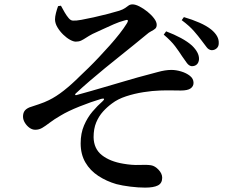

<svg xmlns="http://www.w3.org/2000/svg" viewBox="-20 -797 1040 876"><path d="M946 -568Q932 -569 922.5 -582Q913 -595 899 -613Q885 -632 864.5 -655.5Q844 -679 809 -705L819 -719Q857 -708 890 -693.5Q923 -679 944 -662Q962 -647 970.5 -631.5Q979 -616 978 -599Q978 -585 968.5 -576.5Q959 -568 946 -568ZM855 -495Q843 -496 833 -509Q823 -522 811 -540Q797 -562 779 -586Q761 -610 727 -639L738 -654Q775 -640 805.5 -623.5Q836 -607 856 -589Q889 -557 888 -527Q887 -512 878.5 -503.5Q870 -495 855 -495ZM642 59Q611 59 574.5 54.5Q538 50 511 43Q466 30 428.5 5.5Q391 -19 369.5 -56Q348 -93 348 -143Q348 -189 363.5 -225Q379 -261 402 -288Q425 -315 448 -335Q456 -342 454.5 -345.5Q453 -349 442 -346Q395 -332 342.5 -311Q290 -290 257 -270Q226 -252 206.5 -237Q187 -222 172.5 -213.5Q158 -205 141 -205Q127 -205 114.5 -214Q102 -223 93.5 -237Q85 -251 85 -265Q85 -280 91.5 -290Q98 -300 114 -307Q132 -313 157.5 -321.5Q183 -330 203 -340Q236 -356 271.5 -384Q307 -412 345 -450Q361 -465 383.5 -487Q406 -509 431 -535.5Q456 -562 480.5 -589.5Q505 -617 525 -642.5Q545 -668 558 -689Q566 -702 562.5 -705Q559 -708 546 -703Q526 -698 499.5 -686.5Q473 -675 447.5 -663Q422 -651 402 -642Q385 -633 373 -625Q361 -617 350.5 -612Q340 -607 326 -607Q315 -607 299.5 -615.5Q284 -624 268.5 -639Q253 -654 242 -672.5Q231 -691 231 -709Q231 -721 235.5 -738.5Q240 -756 245 -769L258 -771Q266 -756 275 -740.5Q284 -725 293.5 -714Q303 -703 313 -703Q326 -702 351 -706.5Q376 -711 407.5 -718Q439 -725 470 -733Q501 -741 524 -748Q542 -754 551 -760.5Q560 -767 567 -772Q574 -777 585 -777Q598 -777 616.5 -767.5Q635 -758 653 -743.5Q671 -729 683 -713Q695 -697 695 -684Q695 -672 688 -666Q681 -660 670 -654.5Q659 -649 648 -639Q621 -617 590.5 -592Q560 -567 526.5 -540.5Q493 -514 459 -486Q425 -458 391 -429Q357 -400 325 -370Q322 -367 323 -364.5Q324 -362 328 -363Q358 -371 396 -382Q434 -393 473.5 -404.5Q513 -416 548.5 -426.5Q584 -437 609 -444Q663 -458 698.5 -468Q734 -478 762 -478Q783 -478 806.5 -471Q830 -464 846.5 -451Q863 -438 863 -419Q863 -403 849.5 -393.5Q836 -384 805 -384Q787 -384 764 -384.5Q741 -385 710 -384Q676 -383 634.5 -376.5Q593 -370 555 -357.5Q517 -345 491 -325Q469 -309 450 -288Q431 -267 419 -238.5Q407 -210 407 -171Q408 -118 445 -89Q482 -60 543 -50Q583 -43 616 -44.5Q649 -46 669 -43Q687 -40 703.5 -22.5Q720 -5 720 14Q720 39 700.5 49Q681 59 642 59Z"/></svg>

Font: Noto Serif SC ExtraLight SemiBold
Style: Regular
Weight: 600
Version: Version 2.002-H1;hotconv 1.1.0;makeotfexe 2.6.0